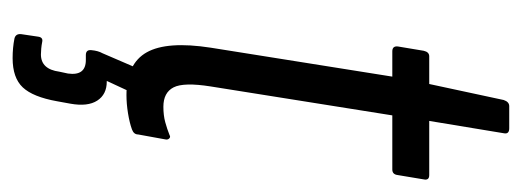

<svg xmlns="http://www.w3.org/2000/svg" viewBox="-288 -368 847 312"><g transform="rotate(90 136.0 -212.5)"><path d="M135 6Q84 6 65.5 -27Q47 -60 58 -131L105 -426H64Q55 -426 56 -435L63 -477Q65 -486 72 -486H117L143 -607Q146 -616 153 -616H189Q199 -616 197 -607L177 -486H265Q274 -486 272 -477L265 -435Q264 -426 256 -426H168L121 -131Q114 -87 122.5 -70.5Q131 -54 154 -54Q168 -54 179 -57Q190 -60 200 -64Q203 -66 205.5 -63.5Q208 -61 207 -57L199 -13Q199 -6 191 -3Q180 1 164.5 3.5Q149 6 135 6ZM75 191Q58 191 43 188Q35 186 36 177L40 150Q41 141 49 143Q54 144 59.5 144.5Q65 145 69 145Q93 145 97 115L100 101Q104 72 78 72H70Q61 72 62 63Q63 52 67 45L95 -20Q99 -29 105 -29H132Q143 -29 138 -18L112 38H113Q134 38 144 53.5Q154 69 149 97L145 119Q138 158 122.5 174.5Q107 191 75 191Z"/></g></svg>

Font: Sofia Sans Extra Condensed
Style: Italic
Weight: 400
Italic angle: -9°
Designer: Botio Nikoltchev, Ani Petrova
Foundry: lettersoup
Version: Version 4.101; ttfautohint (v1.8.4.7-5d5b)